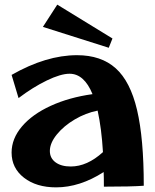

<svg xmlns="http://www.w3.org/2000/svg" viewBox="-20 -803 670 828"><path d="M428 2Q428 -41 427 -61Q324 5 222 5Q137 5 83.5 -36.5Q30 -78 30 -145Q30 -205 74.5 -257.5Q119 -310 198.5 -346.5Q278 -383 379 -397Q343 -485 280 -485Q242 -485 182 -456Q122 -427 60 -380L30 -480Q179 -565 312 -565Q416 -565 479 -508.5Q542 -452 571 -329Q600 -206 600 -2Q548 2 428 2ZM424 -147Q418 -249 401 -326Q350 -316 302.5 -288Q255 -260 225 -223Q195 -186 195 -152Q195 -121 219.5 -103Q244 -85 285 -85Q356 -85 424 -147ZM165 -687 227 -783 465 -637 449 -597Z"/></svg>

Font: Otomanopee
Style: Regular
Weight: 400
Designer: Das Ende der Wildnis
Foundry: Gutenberg Labo
Version: Version 3.000